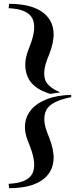

<svg xmlns="http://www.w3.org/2000/svg" viewBox="-20 -770 423 1006"><path d="M353 -261Q246 -240 222.5 -193Q199 -146 229 -71L237 -51Q288 76 230.5 146Q173 216 28 216L25 193Q123 189 149 140.5Q175 92 135 -9L125 -34Q107 -79 111.5 -121Q116 -163 144 -196Q172 -229 224.5 -250Q277 -271 353 -273ZM243 -278Q149 -307 124 -369.5Q99 -432 128 -507L135 -525Q175 -626 149 -674.5Q123 -723 25 -727L28 -750Q173 -750 230.5 -680Q288 -610 237 -483L229 -463Q205 -403 214.5 -359.5Q224 -316 296 -286Z"/></svg>

Font: Redaction
Style: Regular
Weight: 400
Designer: Jeremy Mickel / Forest Young
Foundry: MCKL
Version: Version 2.001; Redaction